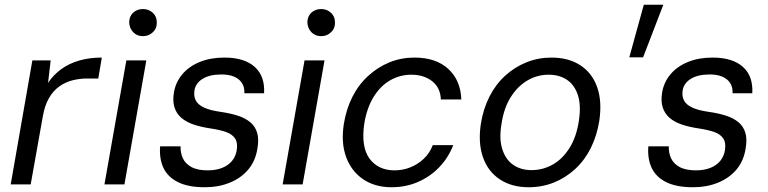

<svg xmlns="http://www.w3.org/2000/svg" viewBox="-20 -775 3227 807"><path d="M25 0 116 -521H193L182 -427Q206 -462 239 -485.5Q272 -509 314.5 -521Q357 -533 408 -533L393 -445H345Q315 -445 285 -437.5Q255 -430 229.5 -412Q204 -394 186 -363Q168 -332 160 -286L109 0Z M419 0 511 -521H595L503 0ZM581 -623Q556 -623 540 -639.5Q524 -656 523 -681Q523 -706 539.5 -721.5Q556 -737 581 -737Q605 -737 622 -721.5Q639 -706 639 -681Q640 -656 622.5 -639.5Q605 -623 581 -623Z M841 12Q771 12 728 -9.5Q685 -31 667 -69.5Q649 -108 653 -160H739Q738 -133 748.5 -110Q759 -87 784.5 -73Q810 -59 853 -59Q888 -59 914 -69.5Q940 -80 955.5 -99Q971 -118 975 -144Q980 -175 968 -193Q956 -211 930.5 -220Q905 -229 866 -235Q825 -241 794 -251.5Q763 -262 742.5 -279.5Q722 -297 713.5 -323.5Q705 -350 711 -386Q718 -429 746 -462.5Q774 -496 819.5 -514.5Q865 -533 923 -533Q1007 -533 1050.5 -494Q1094 -455 1090 -383H1007Q1009 -420 983.5 -441Q958 -462 911 -462Q860 -462 830.5 -443Q801 -424 797 -393Q794 -370 803 -352.5Q812 -335 837.5 -323Q863 -311 906 -305Q948 -299 979 -289Q1010 -279 1031 -262Q1052 -245 1060.5 -218Q1069 -191 1062 -151Q1054 -99 1024 -63Q994 -27 946.5 -7.5Q899 12 841 12Z M1168 0 1260 -521H1344L1252 0ZM1330 -623Q1305 -623 1289 -639.5Q1273 -656 1272 -681Q1272 -706 1288.5 -721.5Q1305 -737 1330 -737Q1354 -737 1371 -721.5Q1388 -706 1388 -681Q1389 -656 1371.5 -639.5Q1354 -623 1330 -623Z M1626 12Q1556 12 1506.5 -21.5Q1457 -55 1435 -114.5Q1413 -174 1425 -253Q1435 -316 1461 -367.5Q1487 -419 1527.5 -456Q1568 -493 1617 -513Q1666 -533 1722 -533Q1812 -533 1864 -485.5Q1916 -438 1919 -357H1833Q1831 -407 1796 -434Q1761 -461 1709 -461Q1661 -461 1620 -437.5Q1579 -414 1550.5 -368Q1522 -322 1511 -255Q1504 -207 1509.5 -170Q1515 -133 1533 -108.5Q1551 -84 1577.5 -71.5Q1604 -59 1638 -59Q1673 -59 1704.5 -71.5Q1736 -84 1761 -107.5Q1786 -131 1799 -165H1885Q1865 -113 1827 -73Q1789 -33 1737.5 -10.5Q1686 12 1626 12Z M2202 12Q2131 12 2081 -21Q2031 -54 2010 -114Q1989 -174 2001 -254Q2011 -317 2037 -368.5Q2063 -420 2103 -456.5Q2143 -493 2192.5 -513Q2242 -533 2298 -533Q2370 -533 2419.5 -500.5Q2469 -468 2490 -408.5Q2511 -349 2499 -268Q2489 -205 2463.5 -153.5Q2438 -102 2398 -65Q2358 -28 2308.5 -8Q2259 12 2202 12ZM2214 -60Q2262 -60 2303.5 -83.5Q2345 -107 2374 -153.5Q2403 -200 2413 -267Q2423 -332 2409 -375Q2395 -418 2363 -439.5Q2331 -461 2286 -461Q2239 -461 2198 -437.5Q2157 -414 2127.5 -368Q2098 -322 2088 -255Q2077 -191 2091.5 -147Q2106 -103 2138 -81.5Q2170 -60 2214 -60Z M2625 -534 2686 -755H2768L2683 -534Z M2893 12Q2823 12 2780 -9.5Q2737 -31 2719 -69.5Q2701 -108 2705 -160H2791Q2790 -133 2800.5 -110Q2811 -87 2836.5 -73Q2862 -59 2905 -59Q2940 -59 2966 -69.5Q2992 -80 3007.5 -99Q3023 -118 3027 -144Q3032 -175 3020 -193Q3008 -211 2982.5 -220Q2957 -229 2918 -235Q2877 -241 2846 -251.5Q2815 -262 2794.5 -279.5Q2774 -297 2765.5 -323.5Q2757 -350 2763 -386Q2770 -429 2798 -462.5Q2826 -496 2871.5 -514.5Q2917 -533 2975 -533Q3059 -533 3102.5 -494Q3146 -455 3142 -383H3059Q3061 -420 3035.5 -441Q3010 -462 2963 -462Q2912 -462 2882.5 -443Q2853 -424 2849 -393Q2846 -370 2855 -352.5Q2864 -335 2889.5 -323Q2915 -311 2958 -305Q3000 -299 3031 -289Q3062 -279 3083 -262Q3104 -245 3112.5 -218Q3121 -191 3114 -151Q3106 -99 3076 -63Q3046 -27 2998.5 -7.5Q2951 12 2893 12Z"/></svg>

Font: DM Sans 10pt
Style: Italic
Weight: 400
Italic angle: -10°
Version: Version 4.004;gftools[0.9.30]